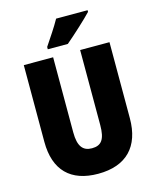

<svg xmlns="http://www.w3.org/2000/svg" viewBox="-135 -1018 909 1119"><g transform="rotate(-15 319.5 -458.5)"><path d="M503 -917V-927H313C289 -883 252 -829 220 -781V-767H341C392 -810 470 -882 503 -917ZM578 -255V-714H401V-262C401 -175 377 -143 320 -143C266 -143 238 -176 238 -261V-714H61V-251C61 -79 152 10 317 10C488 10 578 -85 578 -255Z"/></g></svg>

Font: Noto Sans Gurmukhi Condensed Black
Style: Regular
Weight: 900
Width: 3
Designer: Jelle Bosma - Monotype Design Team
Foundry: Monotype Imaging Inc.
Version: Version 2.004